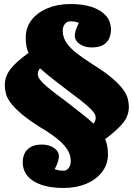

<svg xmlns="http://www.w3.org/2000/svg" viewBox="-20 -757 664 955"><path d="M294 178Q235 178 189.5 163.5Q144 149 118.5 120Q93 91 93 49Q93 29 101 9Q109 -11 130.5 -24.5Q152 -38 189 -38Q223 -38 248 -21.5Q273 -5 273 21Q273 29 270 40.5Q267 52 262 63.5Q257 75 252 85Q262 88 273 90Q284 92 295 92Q307 92 315 85.5Q323 79 327.5 68.5Q332 58 332 46Q332 12 313 -16Q294 -44 260 -70.5Q226 -97 180 -124Q120 -162 84.5 -192.5Q49 -223 31.5 -247.5Q14 -272 9 -293Q4 -314 4 -333Q4 -376 31 -412Q58 -448 122 -494Q114 -511 111 -529.5Q108 -548 108 -570Q108 -620 137 -657.5Q166 -695 216.5 -716Q267 -737 330 -737Q391 -737 436 -722.5Q481 -708 506.5 -679.5Q532 -651 532 -608Q532 -589 524 -568.5Q516 -548 495 -534.5Q474 -521 435 -521Q401 -521 376.5 -538Q352 -555 352 -580Q352 -588 355 -599.5Q358 -611 363 -623Q368 -635 372 -643Q362 -648 351 -649.5Q340 -651 330 -651Q313 -651 302.5 -637.5Q292 -624 292 -605Q292 -571 311.5 -543Q331 -515 365.5 -489Q400 -463 444 -435Q505 -397 540.5 -366Q576 -335 593 -311Q610 -287 615.5 -266Q621 -245 621 -226Q621 -183 593.5 -147.5Q566 -112 503 -65Q510 -49 513.5 -30Q517 -11 517 11Q517 60 488 98Q459 136 409 157Q359 178 294 178ZM445 -142Q452 -151 454 -158Q456 -165 456 -172Q456 -189 436 -210Q416 -231 384 -256Q352 -281 317 -307Q287 -330 262 -349Q237 -368 216.5 -385Q196 -402 179 -417Q172 -408 170 -401.5Q168 -395 168 -387Q168 -375 179.5 -360Q191 -345 211 -328Q231 -311 256 -292Q281 -273 308 -253Q352 -218 386 -192Q420 -166 445 -142Z"/></svg>

Font: Literata Black
Style: Regular
Weight: 900
Designer: Latin by Veronika Burian and Jose Scaglione. Greek by Irene Vlachou. Cyrillic by Vera Evstafieva.
Foundry: TypeTogether
Version: Version 3.103;gftools[0.9.29]